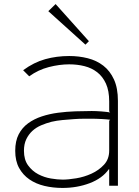

<svg xmlns="http://www.w3.org/2000/svg" viewBox="-20 -915 686 946"><path d="M418 -712 401 -695 218 -860 254 -895ZM561 -418V0H518V-81H516Q484 -36 422 -12.5Q360 11 288 11Q241 11 199 1Q157 -9 125 -31Q93 -53 74 -87.5Q55 -122 55 -172Q55 -220 72 -253Q89 -286 118.5 -307.5Q148 -329 186 -341.5Q224 -354 266 -359.5Q308 -365 351 -366.5Q394 -368 432 -368Q453 -368 479.5 -366Q506 -364 523 -361L518 -366V-415Q518 -468 502 -503Q486 -538 459 -559Q432 -580 396.5 -589Q361 -598 321 -598Q273 -598 220.5 -584.5Q168 -571 124 -539L94 -569Q147 -608 203 -623.5Q259 -639 321 -639Q369 -639 412.5 -628Q456 -617 489 -591.5Q522 -566 541.5 -523.5Q561 -481 561 -418ZM523 -325Q515 -326 504.5 -327Q494 -328 482 -328.5Q470 -329 459 -329.5Q448 -330 440 -330Q419 -330 394 -330Q369 -330 343 -328Q315 -326 287.5 -323.5Q260 -321 234 -315Q207 -308 182.5 -297.5Q158 -287 139.5 -270Q121 -253 109.5 -229Q98 -205 98 -172Q98 -128 118.5 -100Q139 -72 168.5 -56.5Q198 -41 231 -35.5Q264 -30 289 -30Q316 -30 355.5 -36.5Q395 -43 431 -59.5Q467 -76 492.5 -103.5Q518 -131 518 -173V-320Z"/></svg>

Font: TypoPRO Sinkin Sans
Style: 200 X Light
Weight: 200
Designer: Keith Bates
Foundry: K-Type
Version: Sinkin Sans (version 1.0)  by Keith Bates   •   © 2014   www